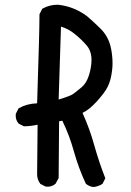

<svg xmlns="http://www.w3.org/2000/svg" viewBox="-20 -771 540 793"><path d="M135.3 -255.9Q105.5 -249.5 80.1 -249.5H78.6L57.1 -260.3L56.6 -261.2Q44.9 -274.4 44.9 -293.9Q44.9 -296.9 45.4 -301.3L56.6 -323.2L58.1 -324.2Q92.3 -343.3 133.3 -344.2Q143.1 -641.1 143.1 -710.9V-712.4L154.3 -734.4L155.8 -735.4Q184.1 -751.5 218.8 -751.5H219.2Q272.5 -745.6 315.9 -719.7Q329.6 -711.9 341.3 -702.6Q363.8 -683.6 396.5 -651.4Q429.7 -617.7 439 -568.8Q444.8 -538.1 444.8 -509.8Q444.8 -494.6 442.9 -480Q438 -439 424.8 -412.6Q411.6 -386.7 378.9 -351.1Q348.6 -317.9 320.8 -304.7Q350.6 -238.8 369.6 -170.2Q388.7 -101.6 415 -34.7L403.3 -11.7Q385.7 -0.5 366.2 1.5Q348.1 -0.5 334.5 -12.2Q304.7 -76.2 285.2 -145.5Q267.1 -211.9 237.3 -272.5L224.1 -270L222.2 -35.6L209.5 -12.2Q200.7 -4.9 192.4 -2.4Q184.1 0 178.5 0Q172.9 0 168.5 -0.5L147 -11.2Q133.3 -29.3 133.3 -50.8ZM357.9 -523.9Q357.9 -560.1 337.6 -583.7Q317.4 -607.4 289.1 -630.4Q263.7 -651.4 231.9 -661.1L222.2 -359.9Q271.5 -375 281.2 -382.3Q293.5 -391.1 315.4 -409.2Q336.4 -425.8 347.2 -459.5Q357.9 -493.2 357.9 -523.9Z"/></svg>

Font: Bakudai
Style: Medium
Weight: 500
Version: Version 1.48